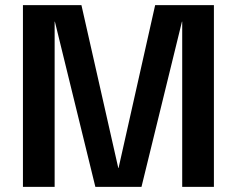

<svg xmlns="http://www.w3.org/2000/svg" viewBox="-20 -725 919 745"><path d="M69 0V-705H296L439 -73H440L582 -705H810V0H687V-641H686L529 0H350L193 -641H192V0Z"/></svg>

Font: TikTok Sans 24pt SemiBold
Style: Regular
Weight: 600
Version: Version 4.000